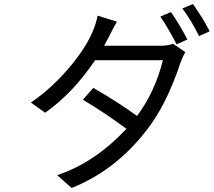

<svg xmlns="http://www.w3.org/2000/svg" viewBox="-20 -866 1065 957"><path d="M499 -638H777Q821 -638 842 -648L904 -606Q898 -597 891 -582Q888 -576 884.5 -566.5Q881 -557 880 -555Q807 -334 702 -206Q550 -14 337 71L265 7Q451 -54 610 -224Q507 -301 393 -369L445 -428Q573 -354 663 -288Q753 -409 792 -566H454Q344 -402 205 -304L134 -355Q244 -429 340 -547Q415 -639 446 -719Q458 -748 467 -788L563 -758Q543 -724 527 -691L521 -679L514 -666Q509 -656 499 -638ZM779 -783 832 -806Q874 -746 914 -669L860 -645Q847 -672 822 -715Q795 -762 779 -783ZM889 -824 942 -846Q959 -821 987 -778Q1003 -752 1025 -710L972 -686Q934 -764 889 -824Z"/></svg>

Font: Source Han Sans Regular
Style: Regular
Weight: 400
Designer: Ryoko NISHIZUKA  (kana & ideographs); Paul D. Hunt (Latin, Greek & Cyrillic); Wenlong ZHANG  (bopomofo); Sandoll Communi
Foundry: Adobe Systems Incorporated
Version: Version 1.00 January 18, 2024, initial release